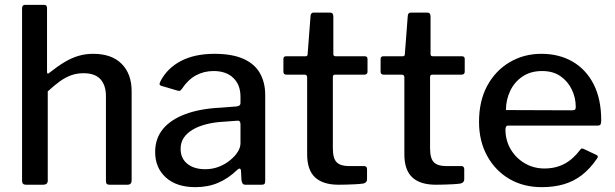

<svg xmlns="http://www.w3.org/2000/svg" viewBox="-20 -762 2536 792"><path d="M87 0Q71 0 71 -16V-727Q71 -742 83 -742H162Q174 -742 174 -729V-465Q174 -460 176.5 -458.5Q179 -457 184 -462Q218 -489 246.5 -506Q275 -523 303.5 -531.5Q332 -540 364 -540Q441 -540 482 -498.5Q523 -457 523 -386V-18Q523 0 506 0H432Q424 0 420.5 -3.5Q417 -7 417 -16V-366Q417 -410 394.5 -435Q372 -460 324 -460Q297 -460 273.5 -451.5Q250 -443 227 -426.5Q204 -410 177 -385V-17Q177 0 158 0H87Z M957 -60Q922 -26 880 -8Q838 10 786 10Q708 10 664 -30Q620 -70 620 -135Q620 -190 651.5 -229Q683 -268 744 -291Q805 -314 892 -318L956 -323Q963 -324 967.5 -327Q972 -330 972 -338V-363Q972 -412 942.5 -440.5Q913 -469 861 -469Q821 -469 788 -451Q755 -433 730 -395Q726 -390 723 -388Q720 -386 713 -388L645 -408Q640 -410 638.5 -413.5Q637 -417 642 -427Q670 -481 726.5 -510.5Q783 -540 865 -540Q937 -540 983.5 -519.5Q1030 -499 1052 -460.5Q1074 -422 1074 -370V-17Q1074 -7 1071 -3.5Q1068 0 1059 0H992Q984 0 980.5 -5.5Q977 -11 976 -20L974 -58Q972 -74 957 -60ZM972 -249Q972 -266 958 -264L904 -260Q864 -258 831 -249.5Q798 -241 774.5 -227Q751 -213 738 -193.5Q725 -174 725 -148Q725 -109 752.5 -86.5Q780 -64 827 -64Q857 -64 883.5 -74.5Q910 -85 929 -101Q950 -118 961 -136Q972 -154 972 -171V-249Z M1362 -454Q1353 -454 1353 -444V-151Q1353 -108 1369 -92.5Q1385 -77 1418 -77H1482Q1488 -77 1491 -73.5Q1494 -70 1494 -65V-22Q1494 -9 1479 -5Q1466 -3 1447 -2Q1428 -1 1409.5 -0.5Q1391 0 1377 0Q1312 0 1279.5 -30.5Q1247 -61 1247 -125V-442Q1247 -454 1237 -454H1162Q1149 -454 1149 -466V-519Q1149 -530 1161 -530H1241Q1249 -530 1249 -539L1261 -696Q1262 -710 1273 -710H1342Q1355 -710 1355 -694V-539Q1355 -530 1364 -530H1484Q1496 -530 1496 -519V-466Q1496 -454 1482 -454Z M1763 -454Q1754 -454 1754 -444V-151Q1754 -108 1770 -92.5Q1786 -77 1819 -77H1883Q1889 -77 1892 -73.5Q1895 -70 1895 -65V-22Q1895 -9 1880 -5Q1867 -3 1848 -2Q1829 -1 1810.5 -0.5Q1792 0 1778 0Q1713 0 1680.5 -30.5Q1648 -61 1648 -125V-442Q1648 -454 1638 -454H1563Q1550 -454 1550 -466V-519Q1550 -530 1562 -530H1642Q1650 -530 1650 -539L1662 -696Q1663 -710 1674 -710H1743Q1756 -710 1756 -694V-539Q1756 -530 1765 -530H1885Q1897 -530 1897 -519V-466Q1897 -454 1883 -454Z M2065 -228Q2065 -183 2086.5 -146.5Q2108 -110 2144.5 -88.5Q2181 -67 2226 -67Q2272 -67 2308 -86Q2344 -105 2374 -145Q2377 -149 2380 -149.5Q2383 -150 2389 -147L2440 -123Q2451 -118 2442 -107Q2414 -66 2380.5 -40Q2347 -14 2306 -2Q2265 10 2215 10Q2139 10 2081 -24Q2023 -58 1989.5 -119Q1956 -180 1956 -259Q1956 -346 1990 -408.5Q2024 -471 2082.5 -505.5Q2141 -540 2213 -540Q2287 -540 2342.5 -507.5Q2398 -475 2429 -414Q2460 -353 2460 -266Q2460 -257 2458 -250.5Q2456 -244 2445 -244H2075Q2070 -244 2067.5 -239.5Q2065 -235 2065 -228ZM2338 -307Q2349 -307 2352 -310Q2355 -313 2355 -321Q2355 -359 2338.5 -393Q2322 -427 2291.5 -448Q2261 -469 2216 -469Q2169 -469 2135.5 -446.5Q2102 -424 2084.5 -387Q2067 -350 2067 -308Z"/></svg>

Font: Libre Franklin Medium
Style: Regular
Weight: 500
Designer: Pablo Impallari, Rodrigo Fuenzalida, Nhung Nguyen
Foundry: Impallari Type
Version: Version 3.000